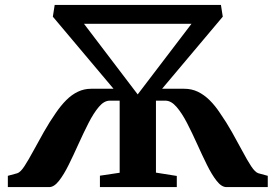

<svg xmlns="http://www.w3.org/2000/svg" viewBox="-20 -763 1124 783"><path d="M12 0V-46L50.5 -56.5Q63.5 -60.5 79.8 -85.5Q96 -110.5 116 -147.5Q136 -184.5 159.2 -225.5Q182.5 -266.5 208 -303Q228.5 -333 250.5 -355Q272.5 -377 297.8 -389Q323 -401 351.5 -401H443L195.5 -695L203 -743H881L888.5 -695L641 -401H731.5Q761.5 -401 787 -388.8Q812.5 -376.5 835 -354.2Q857.5 -332 877.5 -301.5Q903 -265 926 -224.2Q949 -183.5 968.5 -146.8Q988 -110 1004.2 -85.2Q1020.5 -60.5 1033.5 -56.5L1072 -46V0H903.5Q883.5 0 863.5 -25.5Q843.5 -51 823.8 -91Q804 -131 783.8 -176Q763.5 -221 742.8 -261.2Q722 -301.5 700 -327Q678 -352.5 654.5 -352.5H616V-59L701 -45.5V0H387.5V-46.5L468 -58.5V-352.5H427.5Q404.5 -352.5 383 -327Q361.5 -301.5 341 -261.2Q320.5 -221 300.2 -176Q280 -131 260.2 -91Q240.5 -51 220.5 -25.5Q200.5 0 180.5 0ZM322.5 -666 541.5 -378 761 -666Z"/></svg>

Font: Merriweather 60pt
Style: Bold
Weight: 700
Version: Version 2.100